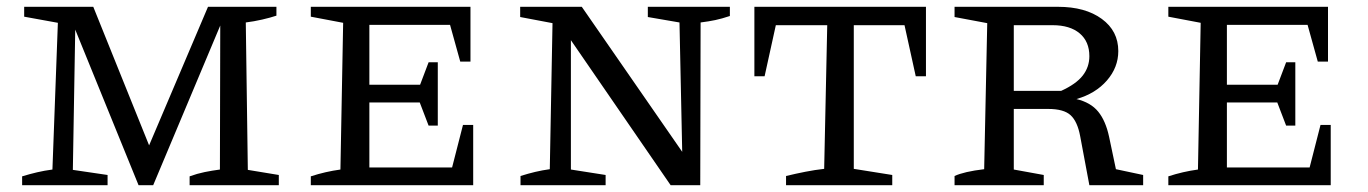

<svg xmlns="http://www.w3.org/2000/svg" viewBox="-20 -544 4018 564"><path d="M708 -45 799 -30V0H537V-26Q559 -34 581 -38.5Q603 -43 626 -46L627 -469L430 0H387L201 -457L194 -45L296 -30V0H45V-26Q68 -33 89.5 -38Q111 -43 134 -46L150 -477L51 -495V-524H254L418 -117L591 -524H792V-498Q774 -492 750 -486.5Q726 -481 702 -478Z M1340 -177H1370V0H893V-26Q936 -40 980 -46L988 -477L893 -495V-524H1362V-363H1332L1302 -471H1065V-295H1214L1239 -361H1266V-175H1239L1213 -243H1065V-52H1308Z M1883 -524H2124V-497Q2100 -489 2081 -485Q2062 -481 2038 -478L2037 0H1950L1657 -426V-46L1759 -30V0H1509V-27Q1531 -34 1552 -39Q1573 -44 1595 -47L1603 -476L1508 -494V-524H1689L1984 -98L1976 -478L1883 -494Z M2700 -524V-320H2670L2637 -470H2488V-48L2601 -30V0H2289V-27Q2318 -34 2346 -39.5Q2374 -45 2401 -48L2410 -470H2259L2226 -320H2196V-524Z M3258 -47 3338 -30V0H3180L3153 -144Q3145 -187 3125 -205.5Q3105 -224 3059 -224H2958V-46L3046 -30V0H2784V-27Q2812 -40 2871 -47L2880 -476L2784 -494V-524H3088Q3168 -524 3216.5 -488.5Q3265 -453 3265 -394Q3265 -346 3231.5 -307.5Q3198 -269 3142 -253Q3184 -243 3206 -216Q3228 -189 3238 -142ZM3072 -470H2958V-277H3097Q3141 -297 3160.5 -322Q3180 -347 3180 -379Q3180 -422 3151.5 -446Q3123 -470 3072 -470Z M3859 -177H3889V0H3412V-26Q3455 -40 3499 -46L3507 -477L3412 -495V-524H3881V-363H3851L3821 -471H3584V-295H3733L3758 -361H3785V-175H3758L3732 -243H3584V-52H3827Z"/></svg>

Font: Piazzolla SC
Style: Regular
Weight: 400
Designer: Juan Pablo del Peral
Foundry: Huerta Tipografica
Version: Version 1.330